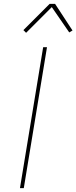

<svg xmlns="http://www.w3.org/2000/svg" viewBox="-20 -981 398 1001"><path d="M84 0 205 -735H225L104 0ZM116 -810 102 -824 239 -961H267L358 -822L341 -812L250 -944Z"/></svg>

Font: Iosevka Aile Thin
Style: Italic
Weight: 100
Italic angle: -9°
Designer: Belleve Invis
Foundry: Belleve Invis
Version: Version 31.1.0; ttfautohint (v1.8.4)